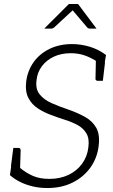

<svg xmlns="http://www.w3.org/2000/svg" viewBox="-20 -939 570 967"><path d="M219 8Q179 8 143.5 -0.5Q108 -9 79 -24Q50 -39 30 -57L37 -105L79 -95Q110 -69 145 -53.5Q180 -38 229 -38Q282 -38 324.5 -58Q367 -78 393.5 -114.5Q420 -151 425 -197Q431 -240 415.5 -266.5Q400 -293 372 -308.5Q344 -324 309 -335Q274 -346 240 -359Q203 -372 171.5 -392.5Q140 -413 123 -445.5Q106 -478 112 -529Q119 -583 149 -625.5Q179 -668 229 -692.5Q279 -717 343 -717Q388 -717 432.5 -703.5Q477 -690 514 -662L507 -622L467 -630Q436 -650 404.5 -660.5Q373 -671 337 -671Q288 -671 251 -653.5Q214 -636 191 -605.5Q168 -575 164 -535Q158 -491 179.5 -464Q201 -437 239 -420Q277 -403 322 -388Q371 -371 408.5 -350Q446 -329 465 -295Q484 -261 477 -205Q470 -144 436 -96Q402 -48 346.5 -20Q291 8 219 8ZM463 -640 509 -625 498 -532H472Q467 -532 463.5 -535Q460 -538 461 -544ZM81 -86 35 -101 47 -194H73Q78 -194 81 -191Q84 -188 84 -182ZM203 -795 327 -919H373L466 -795H432Q424 -795 419 -801L346 -887L253 -801Q251 -799 247 -797Q243 -795 239 -795Z"/></svg>

Font: Aleo Light
Style: Italic
Weight: 300
Italic angle: -7°
Designer: Alessio Laiso
Foundry: Alessio Laiso
Version: Version 2.001;gftools[0.9.29]